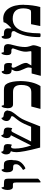

<svg xmlns="http://www.w3.org/2000/svg" viewBox="1116 -1748 639 2910"><g transform="rotate(-90 1435.0 -292.5)"><path d="M183 -44V-45Q183 -34 177 -28Q172 -22 155 -9Q139 4 133 4Q128 4 126 1Q125 -1 125 -13V-361Q125 -386 122 -397Q119 -408 112 -412Q105 -416 85 -416H57Q35 -416 23 -437Q11 -458 11 -496Q11 -529 22 -559Q33 -588 45 -588Q53 -588 53 -579V-570Q53 -552 73 -552H101Q153 -552 168 -540Q183 -528 183 -486Z M467 -423 463 -419Q463 -368 453 -338Q443 -307 420 -283Q399 -260 372 -243Q347 -227 338 -227Q337 -227 335 -229Q334 -230 325 -242Q316 -254 316 -261Q316 -264 321 -267Q349 -282 376 -311Q401 -337 401 -366Q401 -387 397 -395Q392 -405 381 -409Q370 -413 341 -413H334Q309 -413 294 -436Q279 -458 279 -507Q279 -540 290 -564Q301 -587 314 -587Q325 -587 325 -579V-570Q325 -553 342 -553H383Q403 -553 418 -550Q434 -547 444 -535Q455 -522 461 -497Q467 -472 467 -423Z M1217 -490 1214 -492Q1212 -463 1199 -436Q1185 -408 1139 -353Q1108 -314 1088 -277Q1069 -241 1042 -172L975 -3H654Q617 -141 600 -233Q584 -320 584 -362Q584 -412 599 -446Q571 -454 560 -473Q550 -492 550 -521Q550 -547 563 -569Q577 -592 587 -592Q594 -592 594 -583Q594 -556 639 -556Q676 -556 692 -542Q707 -528 707 -501Q707 -473 703 -453Q699 -431 694 -431Q690 -431 684 -438Q678 -444 668 -444Q651 -444 645 -429Q639 -414 639 -383Q639 -278 686 -140Q718 -206 762 -290Q812 -386 841 -446Q818 -451 808 -468Q797 -487 797 -512Q797 -537 811 -565Q825 -592 835 -592Q840 -592 842 -587Q845 -574 851 -566Q857 -558 872 -557L901 -555Q958 -552 958 -493Q958 -473 953 -448Q949 -426 944 -426L933 -433Q922 -439 914 -439Q898 -439 888 -420Q880 -406 863 -372Q859 -365 845.5 -337.5Q832 -310 803.5 -254Q775 -198 746 -140H969L994 -199Q1031 -290 1075 -346Q1090 -365 1115 -397Q1130 -416 1130 -427Q1130 -435 1126 -439Q1121 -444 1108 -447Q1080 -459 1068 -474Q1056 -489 1056 -512Q1056 -531 1064 -550Q1071 -567 1082 -578Q1093 -589 1099 -589Q1104 -589 1106 -584L1108 -576Q1111 -562 1126 -559L1172 -551Q1193 -546 1205 -530Q1217 -514 1217 -490Z M1661 -314 1662 -313Q1662 -116 1586 2H1240L1276 -137H1487Q1532 -137 1555 -153Q1579 -170 1591 -204Q1603 -238 1603 -290Q1603 -353 1577 -384Q1551 -414 1497 -414H1310Q1280 -414 1265 -435Q1250 -456 1250 -495Q1250 -513 1255 -538Q1259 -560 1267 -574Q1274 -587 1281 -587Q1292 -587 1292 -578V-569Q1292 -552 1314 -552H1526Q1566 -552 1588 -541Q1610 -530 1626 -499Q1643 -466 1652 -417Q1661 -366 1661 -314Z M2220 -503 2223 -495Q2223 -463 2204 -399Q2178 -303 2178 -234Q2178 -209 2182 -192Q2187 -170 2191 -157Q2195 -142 2200 -130Q2205 -117 2205 -110Q2205 -84 2196 -53Q2187 -22 2175 7H1741L1777 -132H1860Q1863 -141 1865 -150Q1868 -164 1868 -177Q1868 -196 1859 -217Q1847 -245 1840 -260Q1833 -275 1821 -307Q1812 -331 1812 -360Q1812 -380 1818 -396Q1823 -410 1838 -435Q1807 -435 1793 -443Q1779 -450 1772 -467Q1765 -482 1765 -513Q1765 -532 1771 -549Q1777 -566 1786 -576Q1795 -586 1802 -586Q1813 -586 1813 -578V-570Q1813 -550 1840 -550H1874Q1903 -550 1913 -544Q1924 -538 1930 -523Q1936 -508 1936 -480Q1936 -453 1932 -441Q1928 -428 1923 -428Q1919 -428 1914 -431Q1913 -432 1903 -434Q1891 -436 1886 -436Q1864 -436 1864 -406Q1864 -398 1870 -385Q1879 -364 1907 -310Q1937 -254 1937 -217Q1937 -206 1931 -193Q1925 -180 1898 -136H2103Q2115 -136 2115 -144Q2115 -159 2111 -179Q2107 -199 2107 -227Q2107 -278 2145 -377Q2157 -407 2157 -414Q2157 -424 2149 -432Q2142 -439 2125 -439H2107Q2079 -439 2067 -456Q2055 -472 2055 -507Q2055 -538 2064 -564Q2073 -589 2085 -589Q2095 -589 2095 -579V-568Q2095 -553 2115 -553H2151Q2185 -553 2202 -540Q2220 -526 2220 -503Z M2819 -250 2817 -251Q2817 -186 2808 -120Q2799 -53 2784 -1H2496L2524 -141H2704Q2720 -141 2728 -144Q2736 -147 2742 -156Q2749 -166 2753 -179Q2758 -195 2761 -215Q2764 -238 2764 -257Q2764 -419 2606 -419Q2386 -419 2386 -20Q2386 -6 2383 -2Q2380 3 2369 3H2345Q2328 3 2328 -18Q2328 -131 2351 -228Q2374 -322 2417 -390Q2419 -394 2419 -407Q2419 -424 2407 -431Q2395 -439 2355 -440Q2330 -440 2316 -463Q2302 -486 2302 -525Q2302 -551 2311 -569Q2320 -587 2331 -587Q2344 -587 2344 -571Q2344 -552 2365 -552H2387Q2422 -552 2441 -536Q2461 -519 2461 -491L2459 -457Q2459 -445 2461 -437Q2509 -482 2530 -508Q2549 -532 2554 -558Q2594 -563 2607 -563Q2707 -563 2763 -480Q2819 -397 2819 -250Z"/></g></svg>

Font: Libra Serif Modern
Style: Bold
Weight: 700
Designer: Stefan Peev, Context Ltd
Foundry: Ascender Corporation
Version: Version 1.000